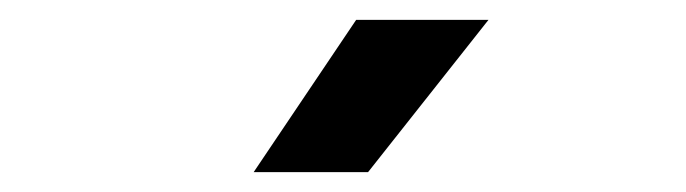

<svg xmlns="http://www.w3.org/2000/svg" viewBox="-20 -829 690 193"><path d="M235 -656 338 -809H471L350 -656Z"/></svg>

Font: Biryani DemiBold
Style: Regular
Weight: 600
Designer: Dan Reynolds and Mathieu Réguer
Foundry: Dan Reynolds and Mathieu Réguer
Version: Version 1.003;PS 001.003;hotconv 1.0.70;makeotf.lib2.5.58329